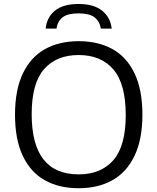

<svg xmlns="http://www.w3.org/2000/svg" viewBox="-20 -962 812 991"><path d="M57.5 -370Q57.5 -498.5 98.2 -583.2Q139 -668 212.8 -708.8Q286.5 -749.5 386 -749.5Q486.5 -749.5 560.2 -708.8Q634 -668 674.5 -583.2Q715 -498.5 715 -370Q715 -242 674 -157Q633 -72 559.2 -31.2Q485.5 9.5 386 9.5Q285.5 9.5 212 -31.2Q138.5 -72 98 -156.8Q57.5 -241.5 57.5 -370ZM629 -367.5Q629 -529.5 565 -603.8Q501 -678 386 -678Q271 -678 207.2 -604.8Q143.5 -531.5 143.5 -372.5Q143.5 -62 386 -62Q501 -62 565 -135.2Q629 -208.5 629 -367.5ZM385.5 -941.5Q464 -941.5 507 -907Q550 -872.5 556.5 -814.5H500.5Q494 -853 467.2 -873Q440.5 -893 385.5 -893Q330 -893 303.8 -873.2Q277.5 -853.5 271.5 -814.5H215.5Q222 -873.5 264.2 -907.5Q306.5 -941.5 385.5 -941.5Z"/></svg>

Font: Encode Sans Semi Expanded
Style: Regular
Weight: 400
Width: 6
Designer: Multiple Designers
Foundry: Impallari Type
Version: Version 2.000